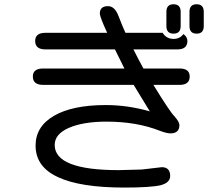

<svg xmlns="http://www.w3.org/2000/svg" viewBox="-20 -804 1040 893"><path d="M249 19.5Q145.5 -28.3 145.5 -127Q145.5 -215.8 231.4 -265.6Q317.4 -315.4 472.7 -315.4Q573.2 -315.4 676.8 -286.1L601.6 -409.2H180.7Q132.8 -409.2 132.8 -448.2Q132.8 -485.4 180.7 -485.4H558.6L514.6 -574.2H191.4Q143.6 -574.2 143.6 -613.3Q143.6 -651.4 191.4 -651.4H478.5Q444.3 -725.6 444.3 -741.2Q444.3 -775.4 482.4 -775.4Q513.7 -775.4 531.2 -729.5Q549.8 -680.7 563.5 -651.4H736.3Q753.9 -623 787.1 -623Q816.4 -623 833 -645.5Q851.6 -632.8 851.6 -613.3Q851.6 -574.2 804.7 -574.2H599.6L601.6 -572.3L624 -528.3L645.5 -488.3L647.5 -485.4H815.4Q862.3 -485.4 862.3 -448.2Q862.3 -409.2 815.4 -409.2H693.4Q769.5 -285.2 790 -264.6Q814.5 -237.3 814.5 -222.7Q814.5 -183.6 772.5 -183.6Q755.9 -183.6 724.6 -195.3Q616.2 -238.3 475.6 -238.3Q367.2 -238.3 300.8 -209.5Q234.4 -180.7 234.4 -129.9Q234.4 -12.7 532.2 -12.7L639.6 -15.6L732.4 -26.4Q771.5 -26.4 771.5 14.6Q771.5 45.9 726.6 57.6Q678.7 68.4 558.6 68.4Q352.5 68.4 249 19.5ZM753.9 -682.6V-749Q753.9 -784.2 787.1 -784.2Q820.3 -784.2 820.3 -749V-682.6Q820.3 -647.5 787.1 -647.5Q753.9 -647.5 753.9 -682.6ZM861.3 -682.6V-749Q861.3 -784.2 894.5 -784.2Q927.7 -784.2 927.7 -749V-682.6Q927.7 -647.5 894.5 -647.5Q861.3 -647.5 861.3 -682.6Z"/></svg>

Font: jf-openhuninn-2.1
Style: Regular
Weight: 400
Designer: [Kosugi Maru]
Designed by MOTOYA      

[Varela Round]
Joe Prince (Latin component); Avraham Cornfeld (Hebrew component)
Foundry: justfont Co., Ltd.
Version: 2.1